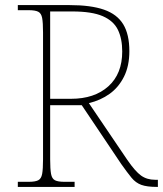

<svg xmlns="http://www.w3.org/2000/svg" viewBox="-20 -734 640 754"><path d="M50 0V-20H93Q118 -20 130 -26Q142 -32 145.5 -51Q149 -70 149 -108V-606Q149 -645 145.5 -663.5Q142 -682 130 -688Q118 -694 93 -694H50V-714H253Q337 -714 388.5 -696Q440 -678 464 -638.5Q488 -599 488 -533Q488 -475 467 -433Q446 -391 410.5 -365.5Q375 -340 329 -329L480 -106Q511 -61 534 -44.5Q557 -28 589 -28H600V0H596Q557 0 535 -8Q513 -16 496.5 -36Q480 -56 456 -90L301 -321H177V-108Q177 -70 180.5 -51Q184 -32 196 -26Q208 -20 233 -20H273V0ZM259 -346Q351 -346 405.5 -395Q460 -444 460 -532Q460 -582 443 -617Q426 -652 383.5 -670.5Q341 -689 264 -689H177V-346Z"/></svg>

Font: Noto Serif Lao Thin
Style: Regular
Weight: 250
Designer: Monotype Design Team
Foundry: Monotype Imaging Inc.
Version: Version 2.003